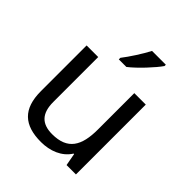

<svg xmlns="http://www.w3.org/2000/svg" viewBox="-212 -899 1042 1042"><g transform="rotate(45 309.0 -378.0)"><path d="M457 -756V-766H351C328 -721 285 -655 256 -618V-606H314C361 -642 432 -719 457 -756ZM533 -536H445V-257C445 -132 406 -63 287 -63C206 -63 168 -105 168 -191V-536H79V-185C79 -49 145 10 274 10C343 10 409 -15 444 -71H448L461 0H533Z"/></g></svg>

Font: Noto Sans Cuneiform
Style: Regular
Weight: 400
Designer: Monotype Design Team
Foundry: Monotype Imaging Inc.
Version: Version 2.001